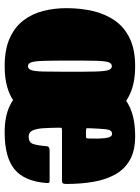

<svg xmlns="http://www.w3.org/2000/svg" viewBox="92 -672 600 824"><g transform="rotate(90 392.0 -260.0)"><path d="M315.5 -250Q315.5 -310 326.5 -362.5Q337.5 -415 365 -455Q392.5 -495 441.2 -517.5Q490 -540 565.5 -540Q627.5 -540 667.2 -517Q707 -494 729.2 -453.5Q751.5 -413 760.5 -359.5Q769.5 -306 769.5 -245Q769.5 -233.5 766.8 -229.8Q764 -226 752.5 -226H539.5Q529 -226 528.5 -223.2Q528 -220.5 528 -211Q528.5 -175.5 530.2 -146.5Q532 -117.5 539.8 -100.2Q547.5 -83 565.5 -83Q591.5 -83 598 -102.5Q604.5 -122 607.5 -161Q608.5 -173 625.5 -173H751.5Q762 -173 764 -170.8Q766 -168.5 765.5 -160Q758 -64.5 706.5 -22.2Q655 20 548.5 20Q479 20 433.5 -2.2Q388 -24.5 362.2 -62.5Q336.5 -100.5 326 -149Q315.5 -197.5 315.5 -250ZM543.5 -329H561.5Q572 -329 573 -330.8Q574 -332.5 574.5 -342.5Q576 -384 572.5 -412.5Q569 -441 554.5 -441Q537.5 -441 534.8 -415Q532 -389 530.5 -347.5Q530 -336.5 530.2 -332.8Q530.5 -329 543.5 -329ZM15 -245Q15 -305 27.2 -358.2Q39.5 -411.5 68 -452.5Q96.5 -493.5 144.5 -516.8Q192.5 -540 264 -540Q335.5 -540 383.5 -517.8Q431.5 -495.5 460 -457.5Q488.5 -419.5 500.8 -371Q513 -322.5 513 -270Q513 -190 490.5 -124.2Q468 -58.5 413.8 -19.2Q359.5 20 264 20Q192.5 20 144.5 -1.5Q96.5 -23 68 -60Q39.5 -97 27.2 -144.8Q15 -192.5 15 -245ZM240 -270Q240 -193 241 -152Q242 -111 247 -95.5Q252 -80 264 -80Q276 -80 281 -94.5Q286 -109 287 -146Q288 -183 288 -250Q288 -327 287 -368Q286 -409 281 -424.5Q276 -440 264 -440Q252 -440 247 -425.5Q242 -411 241 -374Q240 -337 240 -270Z"/></g></svg>

Font: Besley* Condensed Fatface
Style: Regular
Weight: 900
Width: 3
Designer: Owen Earl
Foundry: indestructible type*
Version: Version 3.000; ttfautohint (v1.8.3)